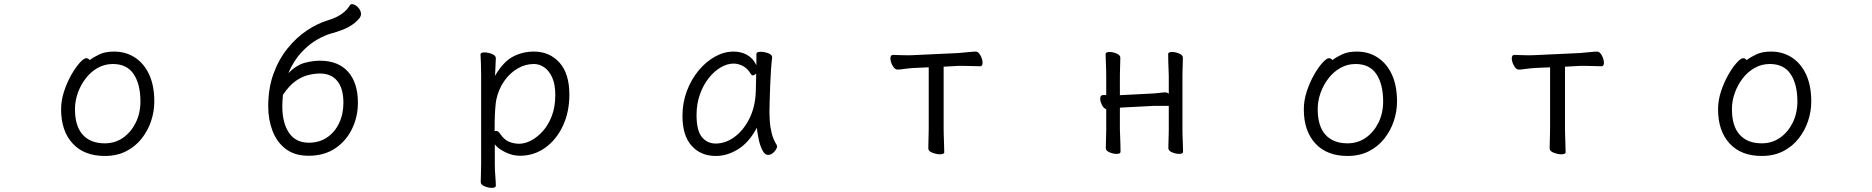

<svg xmlns="http://www.w3.org/2000/svg" viewBox="-20 -735 9040 927"><path d="M413 -445Q433 -460 461 -473Q489 -486 531 -486Q588 -486 632 -457Q676 -428 700.5 -374.5Q725 -321 725 -245Q725 -197 709.5 -150.5Q694 -104 663.5 -65.5Q633 -27 588.5 -4.5Q544 18 486 18Q386 18 330.5 -42.5Q275 -103 275 -207Q275 -251 289.5 -294.5Q304 -338 324.5 -374Q345 -410 365 -432Q385 -454 396 -454Q406 -454 413 -445ZM486 -43Q535 -43 573.5 -69.5Q612 -96 635 -142Q658 -188 658 -245Q658 -328 625.5 -377Q593 -426 525 -426Q485 -426 451.5 -407Q418 -388 393.5 -356Q369 -324 355.5 -285.5Q342 -247 342 -208Q342 -126 379.5 -84.5Q417 -43 486 -43Z M1372 -382Q1413 -422 1452.5 -432Q1492 -442 1524 -442Q1613 -442 1660.5 -388.5Q1708 -335 1708 -239Q1708 -171 1679.5 -112.5Q1651 -54 1598 -18.5Q1545 17 1470 17Q1403 17 1360 -15.5Q1317 -48 1296 -102.5Q1275 -157 1275 -222Q1275 -309 1300.5 -379Q1326 -449 1368.5 -501.5Q1411 -554 1462 -588Q1513 -622 1563 -637Q1640 -660 1669 -709Q1672 -715 1680 -715Q1693 -715 1708 -700Q1723 -685 1723 -667Q1723 -658 1717 -649Q1696 -623 1664.5 -605.5Q1633 -588 1581 -574Q1551 -566 1512.5 -544.5Q1474 -523 1436.5 -483.5Q1399 -444 1372 -382ZM1346 -277Q1345 -266 1344 -251Q1343 -236 1343 -222Q1343 -141 1375.5 -93.5Q1408 -46 1471 -46Q1521 -46 1558.5 -71Q1596 -96 1617 -140Q1638 -184 1638 -239Q1638 -308 1608.5 -344Q1579 -380 1525 -380Q1500 -380 1469.5 -373Q1439 -366 1407.5 -344Q1376 -322 1346 -277Z M2303 -368Q2303 -399 2302 -427Q2301 -455 2300 -472Q2300 -482 2319 -482Q2336 -482 2355 -474.5Q2374 -467 2374 -454Q2374 -448 2373 -432Q2372 -416 2371.5 -398.5Q2371 -381 2370 -369Q2410 -437 2456.5 -461.5Q2503 -486 2558 -486Q2633 -486 2681 -433Q2729 -380 2729 -278Q2729 -194 2697.5 -127Q2666 -60 2612 -21.5Q2558 17 2490 17Q2455 17 2420 0Q2385 -17 2369 -38V56Q2369 87 2371.5 116Q2374 145 2374 162Q2374 172 2354 172Q2338 172 2319.5 164.5Q2301 157 2301 144Q2301 132 2302 106.5Q2303 81 2303 55ZM2368 -101Q2372 -103 2375 -103Q2386 -103 2396 -87Q2416 -59 2439 -50Q2462 -41 2487 -41Q2514 -41 2544 -56.5Q2574 -72 2601 -102Q2628 -132 2644.5 -176Q2661 -220 2661 -276Q2661 -328 2646 -361Q2631 -394 2607.5 -410Q2584 -426 2558 -426Q2516 -426 2478.5 -404Q2441 -382 2414 -343Q2387 -304 2376 -253Q2373 -237 2371 -209Q2369 -181 2368.5 -152Q2368 -123 2368 -101Z M3708 -457Q3705 -435 3702.5 -398.5Q3700 -362 3698.5 -321.5Q3697 -281 3696 -246Q3695 -211 3695 -193Q3695 -179 3696.5 -151.5Q3698 -124 3705.5 -93Q3713 -62 3730 -35Q3732 -31 3732 -29Q3732 -18 3718.5 -2.5Q3705 13 3688 13Q3673 13 3661.5 -8.5Q3650 -30 3643.5 -60.5Q3637 -91 3634 -118Q3597 -48 3544.5 -15Q3492 18 3436 18Q3363 18 3319 -31.5Q3275 -81 3275 -175Q3275 -239 3296 -295Q3317 -351 3352.5 -394Q3388 -437 3432 -461.5Q3476 -486 3522 -486Q3557 -486 3586 -470.5Q3615 -455 3632 -420V-475Q3632 -485 3653 -485Q3670 -485 3689 -478Q3708 -471 3708 -459ZM3631 -380Q3622 -371 3614 -371Q3610 -371 3607 -375Q3590 -404 3567.5 -416Q3545 -428 3522 -428Q3491 -428 3459.5 -409.5Q3428 -391 3401.5 -357.5Q3375 -324 3359 -278.5Q3343 -233 3343 -180Q3343 -104 3369 -73Q3395 -42 3435 -42Q3483 -42 3526 -73.5Q3569 -105 3597.5 -161Q3626 -217 3629 -291Q3630 -305 3630 -330Q3630 -355 3631 -380Z M4464 -410 4396 -407Q4372 -406 4348 -402.5Q4324 -399 4313 -399Q4300 -399 4289.5 -418Q4279 -437 4279 -453Q4279 -470 4292 -470Q4300 -470 4320.5 -469Q4341 -468 4364 -468Q4372 -468 4380 -468.5Q4388 -469 4395 -469L4608 -479Q4633 -481 4657 -483.5Q4681 -486 4691 -486Q4704 -486 4714 -467Q4724 -448 4724 -432Q4724 -415 4712 -415Q4703 -415 4677.5 -416Q4652 -417 4626 -417H4609L4536 -413V-115Q4536 -109 4536.5 -86Q4537 -63 4538 -38Q4539 -13 4539 0Q4539 10 4518 10Q4502 10 4482 2.5Q4462 -5 4462 -18Q4462 -26 4462.5 -46.5Q4463 -67 4463.5 -87.5Q4464 -108 4464 -115Z M5623 -224H5554L5400 -216Q5397 -216 5393.5 -215.5Q5390 -215 5387 -215V-108Q5387 -102 5388 -81Q5389 -60 5389.5 -37Q5390 -14 5390 -2Q5390 8 5371 8Q5355 8 5337 0.5Q5319 -7 5319 -20Q5319 -28 5319.5 -46.5Q5320 -65 5320.5 -83Q5321 -101 5321 -108V-208Q5309 -211 5300.5 -228Q5292 -245 5292 -258Q5292 -276 5305 -276H5321V-367Q5321 -377 5320.5 -398Q5320 -419 5319 -441Q5318 -463 5318 -474Q5318 -484 5337 -484Q5353 -484 5371 -476.5Q5389 -469 5389 -456Q5389 -448 5388.5 -431.5Q5388 -415 5387.5 -397Q5387 -379 5387 -367V-275Q5390 -276 5393.5 -276Q5397 -276 5399 -276L5553 -284Q5568 -285 5582.5 -287Q5597 -289 5607 -289Q5616 -289 5623 -282V-367Q5623 -377 5622 -398Q5621 -419 5620.5 -441Q5620 -463 5620 -474Q5620 -484 5639 -484Q5655 -484 5673 -476.5Q5691 -469 5691 -456Q5691 -448 5690.5 -431.5Q5690 -415 5689.5 -397Q5689 -379 5689 -367V-108Q5689 -102 5689.5 -81Q5690 -60 5691 -37Q5692 -14 5692 -2Q5692 8 5673 8Q5657 8 5639 0.5Q5621 -7 5621 -20Q5621 -28 5621.5 -46.5Q5622 -65 5622.5 -83Q5623 -101 5623 -108Z M6413 -445Q6433 -460 6461 -473Q6489 -486 6531 -486Q6588 -486 6632 -457Q6676 -428 6700.5 -374.5Q6725 -321 6725 -245Q6725 -197 6709.5 -150.5Q6694 -104 6663.5 -65.5Q6633 -27 6588.5 -4.5Q6544 18 6486 18Q6386 18 6330.5 -42.5Q6275 -103 6275 -207Q6275 -251 6289.5 -294.5Q6304 -338 6324.5 -374Q6345 -410 6365 -432Q6385 -454 6396 -454Q6406 -454 6413 -445ZM6486 -43Q6535 -43 6573.5 -69.5Q6612 -96 6635 -142Q6658 -188 6658 -245Q6658 -328 6625.5 -377Q6593 -426 6525 -426Q6485 -426 6451.5 -407Q6418 -388 6393.5 -356Q6369 -324 6355.5 -285.5Q6342 -247 6342 -208Q6342 -126 6379.5 -84.5Q6417 -43 6486 -43Z M7464 -410 7396 -407Q7372 -406 7348 -402.5Q7324 -399 7313 -399Q7300 -399 7289.5 -418Q7279 -437 7279 -453Q7279 -470 7292 -470Q7300 -470 7320.5 -469Q7341 -468 7364 -468Q7372 -468 7380 -468.5Q7388 -469 7395 -469L7608 -479Q7633 -481 7657 -483.5Q7681 -486 7691 -486Q7704 -486 7714 -467Q7724 -448 7724 -432Q7724 -415 7712 -415Q7703 -415 7677.5 -416Q7652 -417 7626 -417H7609L7536 -413V-115Q7536 -109 7536.5 -86Q7537 -63 7538 -38Q7539 -13 7539 0Q7539 10 7518 10Q7502 10 7482 2.5Q7462 -5 7462 -18Q7462 -26 7462.5 -46.5Q7463 -67 7463.5 -87.5Q7464 -108 7464 -115Z M8413 -445Q8433 -460 8461 -473Q8489 -486 8531 -486Q8588 -486 8632 -457Q8676 -428 8700.5 -374.5Q8725 -321 8725 -245Q8725 -197 8709.5 -150.5Q8694 -104 8663.5 -65.5Q8633 -27 8588.5 -4.5Q8544 18 8486 18Q8386 18 8330.5 -42.5Q8275 -103 8275 -207Q8275 -251 8289.5 -294.5Q8304 -338 8324.5 -374Q8345 -410 8365 -432Q8385 -454 8396 -454Q8406 -454 8413 -445ZM8486 -43Q8535 -43 8573.5 -69.5Q8612 -96 8635 -142Q8658 -188 8658 -245Q8658 -328 8625.5 -377Q8593 -426 8525 -426Q8485 -426 8451.5 -407Q8418 -388 8393.5 -356Q8369 -324 8355.5 -285.5Q8342 -247 8342 -208Q8342 -126 8379.5 -84.5Q8417 -43 8486 -43Z"/></svg>

Font: Moon Stars Kai HW
Style: Regular
Weight: 400
Designer: GuiWonder
Version: Version 1.101